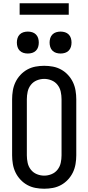

<svg xmlns="http://www.w3.org/2000/svg" viewBox="-20 -1145 540 1173"><path d="M250 8Q223 8 196.5 3Q170 -2 146.5 -15Q123 -28 104.5 -48Q86 -68 74.5 -92Q63 -116 58.5 -143Q54 -170 54 -196V-539Q54 -565 58.5 -592Q63 -619 74.5 -643Q86 -667 104.5 -687Q123 -707 146.5 -720Q170 -733 196.5 -738Q223 -743 250 -743Q277 -743 303.5 -738Q330 -733 353.5 -720Q377 -707 395.5 -687Q414 -667 425.5 -643Q437 -619 441.5 -592Q446 -565 446 -539V-196Q446 -170 441.5 -143Q437 -116 425.5 -92Q414 -68 395.5 -48Q377 -28 353.5 -15Q330 -2 303.5 3Q277 8 250 8ZM250 -72Q273 -72 295 -81Q317 -90 331.5 -108.5Q346 -127 351 -150Q356 -173 356 -196V-539Q356 -562 351 -585Q346 -608 331.5 -626.5Q317 -645 295 -654Q273 -663 250 -663Q227 -663 205 -654Q183 -645 168.5 -626.5Q154 -608 149 -585Q144 -562 144 -539V-196Q144 -173 149 -150Q154 -127 168.5 -108.5Q183 -90 205 -81Q227 -72 250 -72ZM350 -818Q336 -818 323 -822Q310 -826 300.5 -835.5Q291 -845 287 -858Q283 -871 283 -885Q283 -899 287 -912Q291 -925 300.5 -934.5Q310 -944 323 -948Q336 -952 350 -952Q364 -952 377 -948Q390 -944 399.5 -934.5Q409 -925 413 -912Q417 -899 417 -885Q417 -871 413 -858Q409 -845 399.5 -835.5Q390 -826 377 -822Q364 -818 350 -818ZM150 -818Q136 -818 123 -822Q110 -826 100.5 -835.5Q91 -845 87 -858Q83 -871 83 -885Q83 -899 87 -912Q91 -925 100.5 -934.5Q110 -944 123 -948Q136 -952 150 -952Q164 -952 177 -948Q190 -944 199.5 -934.5Q209 -925 213 -912Q217 -899 217 -885Q217 -871 213 -858Q209 -845 199.5 -835.5Q190 -826 177 -822Q164 -818 150 -818ZM100 -1055V-1125H400V-1055Z"/></svg>

Font: Iosevka Term Medium
Style: Regular
Weight: 500
Monospace: yes
Designer: Belleve Invis
Foundry: Belleve Invis
Version: Version 26.3.1